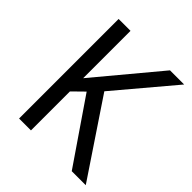

<svg xmlns="http://www.w3.org/2000/svg" viewBox="-179 -755 871 871"><g transform="rotate(45 256.5 -319.5)"><path d="M509.8 -0.5H419.9L212.4 -303.7L158.2 -250.5V-0.5H82V-639.2H158.2V-335.4L411.6 -639.2H502.4L268.1 -361.3Z"/></g></svg>

Font: XL-Viking
Style: Regular
Weight: 400
Foundry: Ascender Corporation
Version: Version 1.10 March 23, 2015